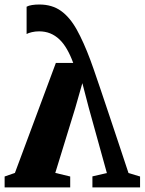

<svg xmlns="http://www.w3.org/2000/svg" viewBox="-25 -810 626 830"><path d="M145 -790.5Q200 -790.5 238.5 -763Q277 -735.5 306.8 -682Q336.5 -628.5 365.5 -551Q368 -545 379.5 -512Q391 -479 408.2 -428.2Q425.5 -377.5 446 -315.8Q466.5 -254 488.5 -188.5Q510.5 -123 530.5 -62L580.5 -47V0H374.5V-47.5L437 -62L358.5 -345L331 -450.5L300 -342L214 -62.5L278.5 -47V0H-5V-47L39.5 -62.5L216.5 -538H291.5Q279 -572 264.2 -597.5Q249.5 -623 231.5 -640Q213.5 -657 191.8 -665.8Q170 -674.5 144 -674.5Q127.5 -674.5 112.8 -671Q98 -667.5 90 -663V-781Q99 -786 113.2 -788.2Q127.5 -790.5 145 -790.5Z"/></svg>

Font: Merriweather 60pt ExtraBold
Style: Regular
Weight: 800
Version: Version 2.100